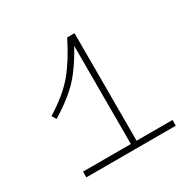

<svg xmlns="http://www.w3.org/2000/svg" viewBox="-135 -728 869 866"><g transform="rotate(-30 300.0 -295.0)"><path d="M356 -589.8V-29.8H543V0H77.1V-29.8H326.2V-541Q279.8 -455.6 231 -402.8Q182.1 -350.1 92.8 -294.9L79.1 -317.9Q169.9 -374 220 -434.1Q270 -494.1 317.9 -589.8Z"/></g></svg>

Font: Compagnon Light
Style: Regular
Weight: 400
Designer: Juliette Duhe, Lea Pradine
Foundry: Velvetyne Type Foundry
Version: Version 1.000;PS 001.000;hotconv 1.0.88;makeotf.lib2.5.64775